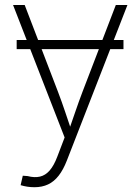

<svg xmlns="http://www.w3.org/2000/svg" viewBox="-20 -556 572 782"><path d="M482.9 -393.1V-356H47.9V-393.1ZM64 198.2 72.8 159.7 92.3 161.1Q120.6 168.5 142.8 163.3Q165 158.2 182.4 138.2Q199.7 118.2 213.4 82L243.2 3.9L33.2 -535.6H80.6L215.8 -183.1Q231.4 -142.1 245.1 -101.3Q258.8 -60.5 272.5 -20H258.8Q272.9 -60.5 286.9 -101.3Q300.8 -142.1 316.4 -183.1L451.7 -535.6H499L252.4 97.7Q237.8 135.3 219 159.4Q200.2 183.6 175.8 195.1Q151.4 206.5 120.6 206.5Q104.5 206.5 90.8 204.3Q77.1 202.1 64 198.2Z"/></svg>

Font: Inter 20pt ExtraLight
Style: Regular
Weight: 250
Version: Version 4.001;git-66647c0bb